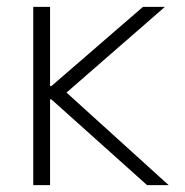

<svg xmlns="http://www.w3.org/2000/svg" viewBox="-20 -540 540 560"><path d="M77 0V-520H126V-289H130L397 -520H461L174 -270L472 0H409L130 -250H126V0Z"/></svg>

Font: M PLUS 1 Code Light
Style: Regular
Weight: 300
Designer: Coji Morishita
Foundry: UNDERFOREST DESIGN
Version: Version 1.002